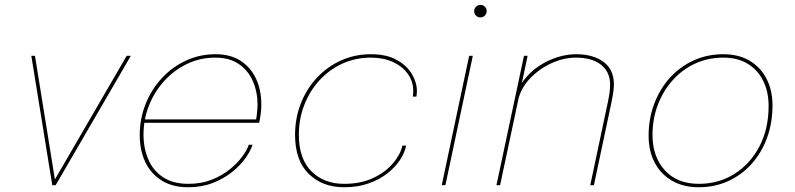

<svg xmlns="http://www.w3.org/2000/svg" viewBox="-20 -760 3262 788"><path d="M517 -531 208.5 0H194.5L108.5 -531H123.5L206 -19.5H203L500 -531Z M565.5 -256 569 -270H1038L1030.5 -267Q1033 -277.5 1035 -298.5Q1037 -319.5 1037 -330.5Q1037 -382.5 1018 -426.5Q999 -470.5 960.5 -497Q922 -523.5 863.5 -523.5Q802 -523.5 748.8 -498.2Q695.5 -473 655 -428.8Q614.5 -384.5 591.8 -327.8Q569 -271 569 -208Q569 -151.5 588.8 -105.5Q608.5 -59.5 649.5 -32.5Q690.5 -5.5 753 -5.5Q805.5 -5.5 848.2 -22.2Q891 -39 922.8 -64.8Q954.5 -90.5 974.5 -117.8Q994.5 -145 1001 -166H1016.5Q1009 -141.5 988 -111.8Q967 -82 933 -54.5Q899 -27 853.5 -9.2Q808 8.5 752 8.5Q688 8.5 643.5 -19.2Q599 -47 576.2 -95.2Q553.5 -143.5 553.5 -205Q553.5 -272.5 577.5 -332.8Q601.5 -393 644 -439Q686.5 -485 743 -511.2Q799.5 -537.5 864.5 -537.5Q926.5 -537.5 968.2 -510Q1010 -482.5 1031.2 -436Q1052.5 -389.5 1052.5 -332Q1052.5 -313 1050.2 -294.2Q1048 -275.5 1043.5 -256Z M1392.5 8.5Q1303 8.5 1247 -46.5Q1191 -101.5 1191 -206.5Q1191 -275 1214.5 -335Q1238 -395 1280.2 -440.5Q1322.5 -486 1379.2 -511.8Q1436 -537.5 1502.5 -537.5Q1566.5 -537.5 1608.2 -514.2Q1650 -491 1670.5 -456.2Q1691 -421.5 1691 -386.5Q1691 -382 1690.5 -374.5Q1690 -367 1689 -363.5H1674Q1675 -368 1675.5 -374.5Q1676 -381 1676 -387Q1676 -425.5 1654 -456.5Q1632 -487.5 1592.8 -505.5Q1553.5 -523.5 1502.5 -523.5Q1439 -523.5 1385 -498.8Q1331 -474 1291 -430.2Q1251 -386.5 1228.8 -329.2Q1206.5 -272 1206.5 -207.5Q1206.5 -108.5 1258 -57Q1309.5 -5.5 1392.5 -5.5Q1462 -5.5 1512.8 -30Q1563.5 -54.5 1593.8 -90.8Q1624 -127 1631.5 -162.5H1647Q1641 -133 1621.2 -103Q1601.5 -73 1569 -47.8Q1536.5 -22.5 1492.2 -7Q1448 8.5 1392.5 8.5Z M1793 0 1905.5 -531H1920.5L1808 0ZM1952 -688.5Q1941 -688.5 1933.5 -696Q1926 -703.5 1926 -714.5Q1926 -721.5 1929.5 -727.2Q1933 -733 1939 -736.5Q1945 -740 1952 -740Q1962.5 -740 1970 -732.5Q1977.5 -725 1977.5 -714.5Q1977.5 -707.5 1974 -701.5Q1970.5 -695.5 1964.8 -692Q1959 -688.5 1952 -688.5Z M2402.5 0 2475 -342Q2480.5 -369.5 2482.2 -383.8Q2484 -398 2484 -412.5Q2484 -464.5 2447 -494Q2410 -523.5 2343 -523.5Q2294 -523.5 2243.2 -500.5Q2192.5 -477.5 2154.5 -437.2Q2116.5 -397 2105.5 -345L2092.5 -350.5Q2102.5 -394.5 2128.5 -429Q2154.5 -463.5 2190.2 -487.8Q2226 -512 2266 -524.8Q2306 -537.5 2344 -537.5Q2414.5 -537.5 2457 -506Q2499.5 -474.5 2499.5 -414Q2499.5 -395.5 2496 -375Q2492.5 -354.5 2490 -342L2417.5 0ZM2017.5 0 2130.5 -531H2145.5L2032.5 0Z M2848.5 8.5Q2784.5 8.5 2738.2 -18.2Q2692 -45 2667 -92.5Q2642 -140 2642 -203Q2642 -272.5 2664.8 -333.2Q2687.5 -394 2728.5 -439.8Q2769.5 -485.5 2825.8 -511.5Q2882 -537.5 2948.5 -537.5Q3013 -537.5 3058.2 -509.8Q3103.5 -482 3127 -434.8Q3150.5 -387.5 3150.5 -328.5Q3150.5 -254.5 3127.5 -192.8Q3104.5 -131 3063.5 -86Q3022.5 -41 2967.5 -16.2Q2912.5 8.5 2848.5 8.5ZM2848.5 -5.5Q2929 -5.5 2993.8 -46Q3058.5 -86.5 3096.5 -158.5Q3134.5 -230.5 3134.5 -325Q3134.5 -382 3113 -426.8Q3091.5 -471.5 3050 -497.5Q3008.5 -523.5 2948.5 -523.5Q2885.5 -523.5 2832.2 -498.8Q2779 -474 2740 -430Q2701 -386 2679.5 -328.8Q2658 -271.5 2658 -206Q2658 -117.5 2708.2 -61.5Q2758.5 -5.5 2848.5 -5.5Z"/></svg>

Font: Epilogue Thin
Style: Italic
Weight: 250
Italic angle: -12°
Designer: Tyler Finck
Foundry: Etcetera Type Co
Version: Version 2.112